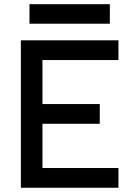

<svg xmlns="http://www.w3.org/2000/svg" viewBox="-20 -883 626 903"><path d="M78.1 0H537.1V-92.8H179.7V-300.8H449.2V-393.6H179.7V-600.6H537.1V-693.4H78.1ZM118.7 -771.5H496.6V-863.3H118.7Z"/></svg>

Font: CaskaydiaCove Nerd Font
Style: Regular
Weight: 400
Designer: Aaron Bell
Foundry: Saja Typeworks
Version: Version 2111.1;Nerd Fonts 2.3.3